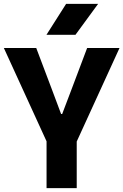

<svg xmlns="http://www.w3.org/2000/svg" viewBox="-20 -976 640 996"><path d="M229 -226.5 0 -727H168L248.5 -514L297 -384.5H302.5L351.5 -513.5L432 -727H600L371 -226.5ZM221.5 0V-322.5H378V0ZM371.5 -795.5H221L323 -956H489Z"/></svg>

Font: Spline Sans Mono
Style: Regular
Weight: 400
Monospace: yes
Designer: Eben Sorkin, Mirko Velimirovic
Foundry: Sorkin Type
Version: Version 1.004